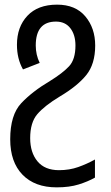

<svg xmlns="http://www.w3.org/2000/svg" viewBox="-20 -567 477 827"><path d="M53 -374Q53 -314 79 -268L151 -296Q134 -331 134 -371Q134 -474 221 -474Q261 -474 283 -445.5Q305 -417 305 -371Q305 -311 277.5 -281.5Q250 -252 195 -218Q119 -173 71.5 -122.5Q24 -72 24 33Q24 131 77 185.5Q130 240 224 240Q279 240 319 227.5Q359 215 389 198V120Q355 139 317 152.5Q279 166 234 166Q173 166 141.5 128Q110 90 110 28Q110 -39 140.5 -75Q171 -111 237 -151Q313 -196 351.5 -243.5Q390 -291 390 -371Q390 -446 347.5 -496.5Q305 -547 226 -547Q143 -547 98 -499Q53 -451 53 -374Z"/></svg>

Font: Noto Sans Display SemiCondensed
Style: Regular
Weight: 400
Width: 4
Designer: Monotype Design team
Foundry: Monotype Imaging Inc.
Version: 1.000